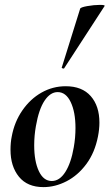

<svg xmlns="http://www.w3.org/2000/svg" viewBox="-20 -752 449 786"><path d="M23 -139Q23 -169 28 -193Q39 -253 71.5 -300Q104 -347 150 -373Q196 -399 249 -399Q316 -399 351.5 -358.5Q387 -318 387 -250Q387 -223 381 -193Q368 -127 333.5 -80.5Q299 -34 252.5 -10Q206 14 158 14Q92 14 57.5 -28.5Q23 -71 23 -139ZM282 -149Q289 -188 289 -228Q289 -293 269.5 -334Q250 -375 216 -375Q186 -375 162.5 -340Q139 -305 127 -236Q120 -197 120 -157Q120 -92 139 -51.5Q158 -11 192 -11Q224 -11 247.5 -48Q271 -85 282 -149ZM233 -476 308 -716Q309 -722 337 -727Q365 -732 389 -732Q412 -732 408 -727L243 -473Q242 -470 236.5 -472Q231 -474 233 -476Z"/></svg>

Font: Cormorant Infant
Style: Bold Italic
Weight: 700
Italic angle: -10°
Designer: Christian Thalmann (Catharsis Fonts)
Foundry: Catharsis Fonts
Version: Version 4.000